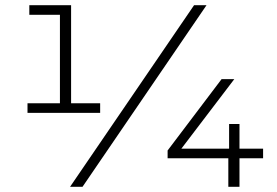

<svg xmlns="http://www.w3.org/2000/svg" viewBox="-20 -720 1066 740"><path d="M254 -700V-322H366V-285H86V-322H211V-663H93V-700ZM250 0 728 -700H776L298 0ZM903 0H860V-110H626V-140L834 -415H883L679 -147H863V-242H903V-147H994V-110H903Z"/></svg>

Font: Montserrat-Alt1 Light
Style: Regular
Weight: 300
Designer: Differentunic
Foundry: Differentunic
Version: Version 7.222